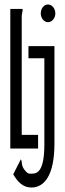

<svg xmlns="http://www.w3.org/2000/svg" viewBox="-20 -663 290 857"><path d="M194 -564C212 -564 227 -582 227 -603C227 -625 212 -643 194 -643C176 -643 162 -625 162 -603C162 -582 177 -564 194 -564ZM26 0H150V-61H77V-589C77 -601 81 -609 81 -623H26ZM120 174C177 174 223 121 223 -22V-457H107V-403H178V-18C178 104 145 112 123 112C112 112 107 114 98 105C70 77 82 62 73 48L39 115C58 147 81 174 120 174Z"/></svg>

Font: Inconsolata UltraCondensed Thin
Style: Regular
Weight: 100
Width: 1
Monospace: yes
Designer: Raph Levien, Cyreal, Brenton Simpson
Foundry: Raph Levien, Cyreal, Google
Version: Version 3.100